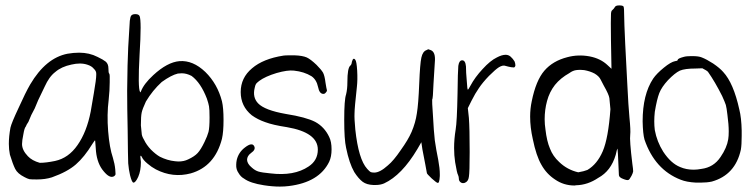

<svg xmlns="http://www.w3.org/2000/svg" viewBox="-20 -688 2789 710"><path d="M229.5 -489.3Q252 -493.2 272.5 -493.2Q310.5 -493.2 340.8 -477.5Q361.3 -467.8 371.1 -460Q380.9 -451.2 380.9 -435.5Q380.9 -418 383.8 -416Q386.7 -414.1 385.7 -383.8Q385.7 -354.5 381.8 -318.4Q375 -264.6 379.9 -203.1Q384.8 -141.6 397.5 -104.5Q404.3 -82 406.2 -61.5Q407.2 -51.8 407.2 -45.9Q407.2 -43.9 407.2 -43Q406.2 -39.1 401.4 -36.1Q385.7 -27.3 363.3 -54.7Q339.8 -82 335 -127.9Q332 -163.1 332 -167Q332 -172.9 323.2 -158.2Q322.3 -157.2 321.3 -155.3Q292 -107.4 260.7 -80.1Q229.5 -52.7 171.9 -32.2Q147.5 -24.4 116.2 -24.4Q95.7 -24.4 88.9 -25.4Q81.1 -27.3 70.3 -33.2Q44.9 -45.9 36.1 -63.5Q27.3 -81.1 16.6 -116.2Q12.7 -134.8 12.7 -156.2Q12.7 -183.6 18.6 -215.8Q22.5 -233.4 48.8 -289.1Q74.2 -345.7 91.8 -376Q149.4 -473.6 229.5 -489.3ZM304.7 -448.2Q291 -453.1 275.4 -453.1Q260.7 -453.1 244.1 -449.2Q207 -441.4 184.6 -421.9Q172.9 -413.1 163.1 -399.4Q153.3 -385.7 145.5 -368.2Q145.5 -368.2 121.1 -317.4Q117.2 -307.6 108.4 -287.1Q98.6 -267.6 95.7 -262.7Q88.9 -246.1 85 -237.3Q78.1 -227.5 75.2 -219.7Q70.3 -214.8 66.4 -191.4Q61.5 -168 61.5 -155.3Q61.5 -132.8 83 -110.4Q98.6 -93.8 127 -85.9Q150.4 -85.9 183.6 -92.8Q233.4 -103.5 266.6 -151.4Q300.8 -200.2 315.4 -275.4Q318.4 -293 327.1 -343.8Q335.9 -394.5 335.9 -411.1Q335.9 -412.1 335.9 -413.1Q336.9 -424.8 327.1 -433.6Q319.3 -443.4 304.7 -448.2Z M465.8 -630.9Q470.7 -635.7 479.5 -635.7Q480.5 -635.7 481.4 -635.7Q492.2 -635.7 496.1 -628.9Q503.9 -612.3 496.1 -485.4Q489.3 -362.3 498 -347.7Q499 -344.7 501 -349.6Q511.7 -377.9 546.9 -410.2Q598.6 -458 643.6 -461.9Q693.4 -465.8 739.3 -421.9Q784.2 -377.9 800.8 -313.5Q806.6 -289.1 806.6 -244.1Q806.6 -200.2 800.8 -174.8Q774.4 -72.3 685.5 -46.9Q619.1 -29.3 556.6 -61.5Q540 -70.3 525.4 -83Q509.8 -95.7 503.9 -108.4Q500 -116.2 499 -108.4Q499 -103.5 501 -88.9Q501 -56.6 491.2 -34.2Q481.4 -12.7 473.6 -12.7Q467.8 -12.7 460.9 -40Q456.1 -60.5 454.1 -84Q453.1 -107.4 452.1 -206.1Q450.2 -288.1 450.2 -352.5Q451.2 -458 454.1 -512.7Q459 -595.7 460 -611.3Q461.9 -627 465.8 -630.9ZM688.5 -407.2Q669.9 -417 652.3 -417Q644.5 -417 637.7 -416Q613.3 -410.2 578.1 -384.8Q543.9 -353.5 519.5 -312.5Q506.8 -285.2 503.9 -271.5Q501 -257.8 501 -224.6Q502.9 -204.1 503.9 -195.3Q503.9 -185.5 512.7 -170.9Q521.5 -152.3 538.1 -134.8Q555.7 -117.2 571.3 -108.4Q598.6 -94.7 627 -91.8Q633.8 -90.8 639.6 -90.8Q660.2 -90.8 675.8 -98.6Q699.2 -109.4 710.9 -122.1Q722.7 -134.8 736.3 -163.1Q747.1 -185.5 751 -200.2Q754.9 -215.8 754.9 -252.9Q754.9 -284.2 752.9 -294.9Q751 -305.7 745.1 -323.2Q722.7 -381.8 688.5 -407.2Z M1028.3 -482.4Q1035.2 -483.4 1050.8 -483.4Q1058.6 -483.4 1069.3 -483.4Q1098.6 -482.4 1114.3 -475.6Q1128.9 -468.8 1150.4 -448.2Q1168 -430.7 1174.8 -418.9Q1180.7 -407.2 1183.6 -382.8Q1187.5 -358.4 1188.5 -356.4Q1190.4 -351.6 1185.5 -346.7Q1181.6 -340.8 1175.8 -340.8Q1161.1 -340.8 1156.2 -366.2Q1150.4 -393.6 1131.8 -406.2Q1104.5 -422.9 1067.4 -426.8Q1043.9 -429.7 1002.9 -418Q960.9 -405.3 938.5 -388.7Q929.7 -381.8 926.8 -377.9Q923.8 -373 921.9 -363.3Q913.1 -328.1 934.6 -305.7Q959 -280.3 1037.1 -266.6Q1111.3 -254.9 1145.5 -237.3Q1179.7 -218.8 1197.3 -181.6Q1206.1 -164.1 1206.1 -135.7Q1206.1 -108.4 1197.3 -89.8Q1160.2 -13.7 1047.9 0Q1032.2 2 1014.6 2Q987.3 2 956.1 -2.9Q905.3 -10.7 882.8 -27.3Q870.1 -34.2 862.3 -47.9Q852.5 -61.5 853.5 -79.1Q853.5 -86.9 855.5 -96.7Q862.3 -125 885.7 -142.6Q912.1 -163.1 919.9 -147.5Q926.8 -134.8 908.2 -122.1Q893.6 -111.3 893.6 -96.7Q894.5 -82 911.1 -68.4Q922.9 -57.6 935.5 -53.7Q948.2 -49.8 979.5 -46.9Q1067.4 -36.1 1121.1 -72.3Q1155.3 -94.7 1155.3 -134.8Q1155.3 -198.2 1041 -217.8Q989.3 -225.6 960.9 -236.3Q932.6 -246.1 911.1 -261.7Q870.1 -294.9 870.1 -347.7Q870.1 -400.4 912.1 -435.5Q953.1 -470.7 1028.3 -482.4Z M1557.6 -502.9Q1558.6 -503.9 1563.5 -505.9Q1564.5 -505.9 1572.3 -502.9Q1591.8 -496.1 1587.9 -457Q1585.9 -424.8 1583 -377.9Q1581.1 -322.3 1578.1 -319.3Q1577.1 -316.4 1581.1 -259.8Q1584 -203.1 1587.9 -168.9Q1592.8 -134.8 1600.6 -96.7Q1606.4 -65.4 1606.4 -43.9Q1606.4 -40 1606.4 -37.1Q1605.5 -21.5 1603.5 -16.6Q1602.5 -11.7 1598.6 -11.7Q1594.7 -11.7 1576.2 -28.3Q1558.6 -44.9 1558.6 -47.9Q1558.6 -47.9 1552.7 -80.1Q1547.9 -105.5 1542 -135.7Q1541 -144.5 1538.1 -162.1Q1534.2 -155.3 1523.4 -136.7Q1465.8 -40 1400.4 -9.8Q1386.7 -3.9 1369.1 -3.9Q1365.2 -3.9 1360.4 -3.9Q1335.9 -4.9 1321.3 -15.6Q1305.7 -27.3 1290 -51.8Q1271.5 -84 1259.8 -141.6Q1252.9 -171.9 1252.9 -245.1Q1252.9 -319.3 1259.8 -338.9Q1264.6 -358.4 1264.6 -384.8Q1264.6 -436.5 1275.4 -445.3Q1280.3 -449.2 1281.2 -459Q1286.1 -477.5 1293.9 -466.8Q1298.8 -460.9 1300.8 -426.8Q1302.7 -392.6 1299.8 -367.2Q1291 -288.1 1291 -268.6Q1290 -250 1293.9 -209Q1305.7 -98.6 1337.9 -63.5Q1346.7 -53.7 1350.6 -51.8Q1354.5 -49.8 1364.3 -49.8Q1384.8 -49.8 1414.1 -76.2Q1435.5 -93.8 1461.9 -132.8Q1489.3 -170.9 1502 -200.2Q1516.6 -234.4 1521.5 -268.6Q1527.3 -302.7 1530.3 -379.9Q1533.2 -452.1 1538.1 -474.6Q1543 -498 1557.6 -502.9Z M1817.4 -475.6Q1835.9 -485.4 1849.6 -485.4Q1860.4 -485.4 1868.2 -478.5Q1877 -470.7 1882.8 -460.9Q1885.7 -453.1 1885.7 -448.2Q1885.7 -445.3 1885.7 -444.3Q1883.8 -439.5 1880.9 -438.5Q1878.9 -438.5 1870.1 -439.5Q1859.4 -441.4 1849.6 -444.3Q1839.8 -448.2 1825.2 -439.5Q1812.5 -431.6 1788.1 -407.2Q1764.6 -382.8 1751 -362.3Q1737.3 -342.8 1723.6 -315.4Q1718.8 -305.7 1710 -288.1Q1710.9 -279.3 1713.9 -252Q1716.8 -213.9 1716.8 -126Q1716.8 -50.8 1713.9 -34.2Q1711.9 -16.6 1698.2 -11.7Q1695.3 -10.7 1692.4 -10.7Q1687.5 -10.7 1683.6 -13.7Q1676.8 -18.6 1676.8 -27.3Q1676.8 -34.2 1673.8 -41Q1669.9 -46.9 1663.1 -87.9Q1659.2 -113.3 1659.2 -140.6Q1659.2 -173.8 1665 -209Q1669.9 -237.3 1671.9 -340.8Q1672.9 -424.8 1674.8 -444.3Q1677.7 -463.9 1687.5 -464.8Q1694.3 -465.8 1698.2 -460Q1702.1 -454.1 1703.1 -442.4Q1703.1 -420.9 1706.1 -388.7Q1708 -356.4 1710 -356.4Q1711.9 -356.4 1719.7 -371.1Q1736.3 -402.3 1764.6 -432.6Q1793 -463.9 1817.4 -475.6Z M2253.9 -662.1Q2256.8 -668 2269.5 -668Q2269.5 -668 2270.5 -668Q2284.2 -668 2286.1 -663.1Q2288.1 -657.2 2288.1 -629.9Q2288.1 -608.4 2292 -525.4Q2296.9 -438.5 2299.8 -375Q2303.7 -294.9 2307.6 -253.9Q2312.5 -206.1 2310.5 -189.5Q2307.6 -170.9 2318.4 -82Q2321.3 -62.5 2321.3 -55.7Q2321.3 -54.7 2321.3 -53.7Q2320.3 -47.9 2315.4 -38.1Q2307.6 -23.4 2303.7 -22.5Q2298.8 -20.5 2284.2 -26.4Q2268.6 -32.2 2268.6 -41Q2264.6 -145.5 2262.7 -137.7Q2261.7 -136.7 2256.8 -115.2Q2239.3 -55.7 2192.4 -30.3Q2153.3 -3.9 2110.4 -2.9Q2107.4 -2 2104.5 -2Q2064.5 -2 2032.2 -24.4Q2001 -44.9 1982.4 -78.1Q1962.9 -111.3 1950.2 -173.8Q1940.4 -216.8 1940.4 -256.8Q1940.4 -286.1 1946.3 -313.5Q1961.9 -390.6 1993.2 -426.8Q2024.4 -462.9 2078.1 -476.6Q2118.2 -487.3 2160.2 -479.5Q2201.2 -471.7 2227.5 -446.3Q2232.4 -442.4 2241.2 -433.6Q2241.2 -460 2239.3 -539.1Q2238.3 -617.2 2239.3 -632.8Q2239.3 -647.5 2244.1 -650.4Q2250 -655.3 2253.9 -662.1ZM2178.7 -416Q2162.1 -424.8 2140.6 -428.7Q2132.8 -429.7 2127 -429.7Q2117.2 -429.7 2110.4 -428.7Q2097.7 -426.8 2085.9 -418Q2052.7 -399.4 2032.2 -374Q2011.7 -347.7 2002.9 -314.5Q1994.1 -282.2 1994.1 -247.1Q1994.1 -228.5 1997.1 -209Q2002 -166 2013.7 -138.7Q2024.4 -110.4 2047.9 -88.9Q2077.1 -60.5 2118.2 -50.8Q2140.6 -54.7 2152.3 -59.6Q2188.5 -81.1 2209 -128.9Q2229.5 -176.8 2237.3 -284.2Q2234.4 -310.5 2233.4 -325.2Q2231.4 -338.9 2212.9 -371.1Q2207 -381.8 2201.2 -393.6Q2195.3 -406.2 2178.7 -416Z M2507.8 -477.5Q2517.6 -480.5 2535.2 -480.5Q2538.1 -480.5 2541 -480.5Q2563.5 -480.5 2575.2 -475.6Q2592.8 -468.8 2617.2 -453.1Q2641.6 -436.5 2654.3 -421.9Q2692.4 -380.9 2713.9 -283.2Q2721.7 -252.9 2722.7 -205.1Q2722.7 -194.3 2722.7 -185.5Q2722.7 -152.3 2719.7 -134.8Q2699.2 -41 2612.3 -16.6Q2594.7 -12.7 2571.3 -12.7Q2562.5 -12.7 2553.7 -12.7Q2518.6 -14.6 2497.1 -23.4Q2401.4 -60.5 2363.3 -171.9Q2357.4 -192.4 2356.4 -239.3Q2356.4 -338.9 2395.5 -397.5Q2408.2 -416 2434.6 -437.5Q2460.9 -459 2476.6 -461.9Q2486.3 -462.9 2486.3 -466.8Q2486.3 -471.7 2507.8 -477.5ZM2597.7 -422.9Q2590.8 -428.7 2585.9 -430.7Q2582 -432.6 2577.1 -435.5Q2568.4 -435.5 2551.8 -434.6Q2512.7 -434.6 2494.1 -426.8Q2475.6 -418 2450.2 -391.6Q2426.8 -366.2 2418 -343.8Q2409.2 -321.3 2401.4 -274.4Q2399.4 -255.9 2399.4 -239.3Q2399.4 -222.7 2401.4 -207Q2409.2 -164.1 2432.6 -127Q2460.9 -84 2495.1 -70.3Q2517.6 -60.5 2544.9 -60.5Q2558.6 -60.5 2574.2 -63.5Q2619.1 -69.3 2644.5 -107.4Q2668 -141.6 2672.9 -172.9Q2674.8 -184.6 2674.8 -202.1Q2674.8 -227.5 2669.9 -263.7Q2667 -289.1 2664.1 -299.8Q2660.2 -311.5 2650.4 -333Q2624 -385.7 2597.7 -422.9Z"/></svg>

Font: Yahfie
Style: Heavy
Weight: 600
Designer: Joe Palazzolo
Foundry: jozolo LLC
Version: Version 001.000